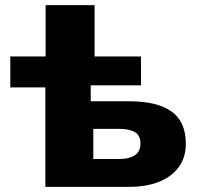

<svg xmlns="http://www.w3.org/2000/svg" viewBox="-20 -725 788 745"><path d="M156 0V-386H20V-506H157V-705H347V-506H527V-394H332V-332H482Q590 -332 645.5 -292.5Q701 -253 701 -167Q701 -114 673.5 -76.5Q646 -39 596.5 -19.5Q547 0 482 0ZM342 -108H443Q481 -108 503 -122.5Q525 -137 525 -168Q525 -200 503 -212.5Q481 -225 443 -225H342Z"/></svg>

Font: Nunito Sans 7pt Black
Style: Regular
Weight: 900
Designer: Vernon Adams
Foundry: Vernon Adams
Version: Version 3.101;gftools[0.9.27]